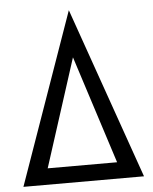

<svg xmlns="http://www.w3.org/2000/svg" viewBox="-55 -846 711 893"><g transform="rotate(-5 300.0 -400.0)"><path d="M581 0 300 -800 18 0ZM300 -580 462 -76H138Z"/></g></svg>

Font: Jost
Style: Regular
Weight: 400
Version: Version 3.710